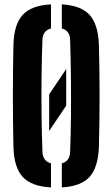

<svg xmlns="http://www.w3.org/2000/svg" viewBox="-20 -828 502 857"><path d="M207.5 8.5Q120 4 81 -38.8Q42 -81.5 40 -174Q37.5 -283.5 37.5 -400.2Q37.5 -517 40 -627Q42 -718.5 81 -761.2Q120 -804 207.5 -808.5V-701Q171 -691.5 169.5 -650.5Q166.5 -575.5 165.5 -488.2Q164.5 -401 165.5 -313.5Q166.5 -226 169.5 -150.5Q171 -108.5 207.5 -99ZM256 8.5V-99Q291.5 -108 293 -150.5Q296 -226 296.8 -313.5Q297.5 -401 296.5 -488.2Q295.5 -575.5 293 -650.5Q291.5 -691.5 256 -701V-808.5Q342.5 -803.5 380.5 -760.8Q418.5 -718 421.5 -627Q424.5 -516 424.5 -399.8Q424.5 -283.5 421.5 -174Q418.5 -82 380.5 -39.2Q342.5 3.5 256 8.5ZM199.5 -243.5V-407L275.5 -520V-356.5Z"/></svg>

Font: Big Shoulders Stencil Display ExtraBold
Style: Regular
Weight: 800
Designer: Patric King
Foundry: XO Type Co
Version: Version 1.000